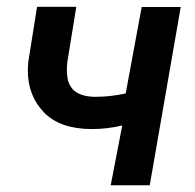

<svg xmlns="http://www.w3.org/2000/svg" viewBox="-20 -549 578 569"><path d="M515.6 -528.3H399.9L352.5 -272C319.8 -265.1 291 -262.2 266.1 -262.2C262.7 -262.2 259.3 -262.2 256.3 -262.2C209 -264.2 183.1 -284.7 179.2 -324.2C178.2 -330.1 178.2 -335.9 178.2 -342.3C178.2 -349.6 178.7 -357.9 179.7 -366.2L206.1 -528.8H89.8L64 -366.7C63 -357.4 62.5 -348.1 62.5 -339.4C62.5 -290.5 78.1 -250 109.4 -216.8C140.1 -184.1 187.5 -167 250.5 -166.5C282.2 -166.5 312.5 -169.9 342.3 -177.2L308.1 0H423.8Z"/></svg>

Font: Roboto Medium
Style: Italic
Weight: 500
Italic angle: -12°
Designer: Google
Version: Version 2.137; 2017